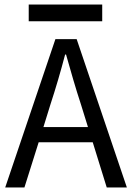

<svg xmlns="http://www.w3.org/2000/svg" viewBox="-20 -829 584 849"><path d="M107 -809H432V-735H107ZM203 -367 172 -267H369L338 -367Q320 -422 304 -476.5Q288 -531 272 -588H268Q253 -531 237 -476.5Q221 -422 203 -367ZM3 0 225 -656H319L541 0H452L390 -200H151L88 0Z"/></svg>

Font: Pinyin1712
Style: Regular
Weight: 400
Version: Version 1